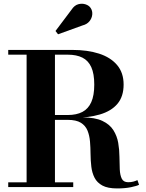

<svg xmlns="http://www.w3.org/2000/svg" viewBox="-20 -1023 800 1050"><path d="M206 -378.5V-394H350.5Q398.5 -394 430.8 -411Q463 -428 479.2 -464.5Q495.5 -501 495.5 -560.5Q495.5 -620 479.2 -655.8Q463 -691.5 430.8 -707.8Q398.5 -724 350.5 -724H25V-750H375.5Q458.5 -750 521.5 -729.8Q584.5 -709.5 620.2 -667.5Q656 -625.5 656 -560.5Q656 -495.5 622.5 -455.5Q589 -415.5 526.2 -397Q463.5 -378.5 375.5 -378.5ZM25 0V-26H380.5V0ZM125.5 -14.5V-735.5H280.5V-14.5ZM620.5 7.5Q569.5 7.5 540.2 -8.2Q511 -24 497.2 -50.8Q483.5 -77.5 479.5 -111Q475.5 -144.5 475.2 -180Q475 -215.5 472.2 -248.8Q469.5 -282 458.5 -309Q447.5 -336 422 -351.8Q396.5 -367.5 350.5 -367.5H206V-381H430.5Q499 -381 539.5 -362Q580 -343 600 -311.2Q620 -279.5 626.5 -241.8Q633 -204 633.2 -166.2Q633.5 -128.5 635 -96.8Q636.5 -65 646 -45.8Q655.5 -26.5 681 -26.5Q697 -26.5 709 -29.8Q721 -33 731.5 -38L740.5 -12.5Q728.5 -6 696 0.8Q663.5 7.5 620.5 7.5ZM297.5 -835.5 283.5 -853.5 371.5 -970.5Q387 -994 408 -999.8Q429 -1005.5 448 -999.2Q467 -993 476 -979Q486.5 -963 484.5 -943Q482.5 -923 469 -906.5Q455.5 -890 431.5 -884Z"/></svg>

Font: Bodoni Moda SC 9pt
Style: Bold
Weight: 700
Designer: Owen Earl
Foundry: indestructible type
Version: Version 2.005